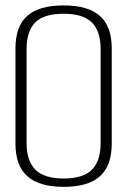

<svg xmlns="http://www.w3.org/2000/svg" viewBox="-20 -700 488 726"><path d="M221 6.5Q314 6.5 358.2 -33.8Q402.5 -74 402.5 -156V-518Q402.5 -599.5 358 -639.5Q313.5 -679.5 220.5 -679.5Q127 -679.5 82.8 -639.8Q38.5 -600 38.5 -518V-156Q38.5 -74 83.2 -33.8Q128 6.5 221 6.5ZM221 -25Q147.5 -25 114 -58.2Q80.5 -91.5 80.5 -159V-514.5Q80.5 -582 113.2 -615Q146 -648 220.5 -648Q294.5 -648 327.5 -615Q360.5 -582 360.5 -514.5V-159Q360.5 -91.5 327.5 -58.2Q294.5 -25 221 -25Z"/></svg>

Font: Anybody UltraCondensed Thin ExtraLight
Style: Regular
Weight: 250
Version: Version 1.111